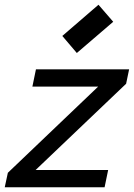

<svg xmlns="http://www.w3.org/2000/svg" viewBox="-23 -794 568 814"><path d="M302.7 -569.3 241.2 -641.6 394.5 -773.9 457 -701.7ZM114.3 -426.8 129.4 -500H524.4L511.7 -439L127.9 -73.2H435.5L420.4 0H-2.9L10.3 -61.5L393.1 -426.8Z"/></svg>

Font: Anka/Coder Condensed
Style: Italic
Weight: 400
Width: 4
Italic angle: -12°
Monospace: yes
Version: Version 001.100